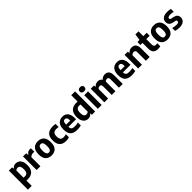

<svg xmlns="http://www.w3.org/2000/svg" viewBox="576 -3023 5458 5458"><g transform="rotate(-45 3305.5 -294.0)"><path d="M54 220V-547H182.5L192.5 -488H199.5Q219.5 -518.5 252.5 -537Q285.5 -555.5 331 -555.5Q386.5 -555.5 433.8 -528.2Q481 -501 509.8 -441Q538.5 -381 538.5 -283.5Q538.5 -139.5 467.5 -64.8Q396.5 10 252.5 10Q240.5 10 228.8 9.2Q217 8.5 206.5 7V220ZM258.5 -107Q320.5 -107 352 -143.2Q383.5 -179.5 383.5 -270.5Q383.5 -334 371 -368.5Q358.5 -403 336 -416Q313.5 -429 284 -429Q262.5 -429 241.5 -420.8Q220.5 -412.5 206.5 -395V-111.5Q217.5 -109.5 231.8 -108.2Q246 -107 258.5 -107Z M623.5 0V-547H748.5L760.5 -474H768Q789 -516.5 825 -535.5Q861 -554.5 904.5 -554.5Q915.5 -554.5 926.2 -553.5Q937 -552.5 945.5 -551V-411Q933.5 -413.5 920.2 -414.2Q907 -415 895 -415Q860.5 -415 827.5 -401.2Q794.5 -387.5 776 -362V0Z M1223.5 10.5Q1108.5 10.5 1042.5 -58.2Q976.5 -127 976.5 -271.5Q976.5 -417.5 1041.8 -486.5Q1107 -555.5 1223.5 -555.5Q1340.5 -555.5 1405.8 -485.8Q1471 -416 1471 -272.5Q1471 -127.5 1405 -58.5Q1339 10.5 1223.5 10.5ZM1223.5 -104.5Q1253 -104.5 1273.8 -118.8Q1294.5 -133 1305.5 -169Q1316.5 -205 1316.5 -271Q1316.5 -338.5 1305.2 -375.2Q1294 -412 1273.2 -426.2Q1252.5 -440.5 1223.5 -440.5Q1194.5 -440.5 1173.8 -426.2Q1153 -412 1142 -375.8Q1131 -339.5 1131 -273Q1131 -206 1142 -169.5Q1153 -133 1173.5 -118.8Q1194 -104.5 1223.5 -104.5Z M1803.5 10.5Q1677 10.5 1609 -58Q1541 -126.5 1541 -272.5Q1541 -421.5 1615.2 -488.5Q1689.5 -555.5 1821.5 -555.5Q1881 -555.5 1931 -544.5V-421.5Q1886.5 -430.5 1846 -430.5Q1769.5 -430.5 1734.2 -395.2Q1699 -360 1699 -275Q1699 -185.5 1732.5 -150.2Q1766 -115 1832 -115Q1873.5 -115 1931 -132V-9Q1872 10.5 1803.5 10.5Z M2258 10.5Q2112 10.5 2044.2 -56.5Q1976.5 -123.5 1976.5 -274.5Q1976.5 -412.5 2038.8 -484Q2101 -555.5 2214.5 -555.5Q2323 -555.5 2379.5 -483.5Q2436 -411.5 2436 -270V-228H2130Q2133 -160.5 2165.8 -134.5Q2198.5 -108.5 2278 -108.5Q2308 -108.5 2340.8 -113.2Q2373.5 -118 2407.5 -126.5V-8Q2366.5 1.5 2330.5 6Q2294.5 10.5 2258 10.5ZM2213 -456.5Q2174 -456.5 2152.5 -427.8Q2131 -399 2129.5 -318.5H2293.5Q2292.5 -399 2272 -427.8Q2251.5 -456.5 2213 -456.5Z M2699 10Q2644 10 2596.8 -17.5Q2549.5 -45 2520.8 -105Q2492 -165 2492 -262.5Q2492 -406 2563 -480.8Q2634 -555.5 2777.5 -555.5Q2789.5 -555.5 2801.2 -554.8Q2813 -554 2823.5 -553V-808H2976V0H2847.5L2837.5 -57.5H2830.5Q2811 -27.5 2777.8 -8.8Q2744.5 10 2699 10ZM2746.5 -116.5Q2768 -116.5 2788.8 -125Q2809.5 -133.5 2823.5 -150.5V-434Q2813 -436 2798.5 -437.5Q2784 -439 2772 -439Q2710 -439 2678.2 -402.8Q2646.5 -366.5 2646.5 -275Q2646.5 -211.5 2659.2 -177.2Q2672 -143 2694.2 -129.8Q2716.5 -116.5 2746.5 -116.5Z M3084.5 0V-547H3237.5V0ZM3161 -627Q3112.5 -627 3089.2 -648.8Q3066 -670.5 3066 -709.5Q3066 -748.5 3089.2 -770.5Q3112.5 -792.5 3161 -792.5Q3209.5 -792.5 3232.8 -770.5Q3256 -748.5 3256 -709.5Q3256 -670.5 3232.8 -648.8Q3209.5 -627 3161 -627Z M3345.5 0V-547H3472L3482.5 -490H3490Q3545 -555.5 3634.5 -555.5Q3676 -555.5 3709.8 -539Q3743.5 -522.5 3764.5 -485Q3796.5 -522 3836.5 -538.8Q3876.5 -555.5 3917.5 -555.5Q3965.5 -555.5 4003.5 -535.8Q4041.5 -516 4063.5 -471.2Q4085.5 -426.5 4085.5 -351V0H3933.5V-343Q3933.5 -388 3915 -405Q3896.5 -422 3868.5 -422Q3849.5 -422 3828 -413.8Q3806.5 -405.5 3791 -386Q3791.5 -372.5 3791.5 -358V0H3642V-343Q3642 -388 3625 -405Q3608 -422 3580 -422Q3558.5 -422 3535.8 -411.5Q3513 -401 3498 -378.5V0Z M4448.5 10.5Q4302.5 10.5 4234.8 -56.5Q4167 -123.5 4167 -274.5Q4167 -412.5 4229.2 -484Q4291.5 -555.5 4405 -555.5Q4513.5 -555.5 4570 -483.5Q4626.5 -411.5 4626.5 -270V-228H4320.5Q4323.5 -160.5 4356.2 -134.5Q4389 -108.5 4468.5 -108.5Q4498.5 -108.5 4531.2 -113.2Q4564 -118 4598 -126.5V-8Q4557 1.5 4521 6Q4485 10.5 4448.5 10.5ZM4403.5 -456.5Q4364.5 -456.5 4343 -427.8Q4321.5 -399 4320 -318.5H4484Q4483 -399 4462.5 -427.8Q4442 -456.5 4403.5 -456.5Z M4705.5 0V-547H4832L4842.5 -490.5H4850Q4906.5 -555.5 4998.5 -555.5Q5047 -555.5 5085.5 -535.8Q5124 -516 5146.2 -471.5Q5168.5 -427 5168.5 -352.5V0H5016V-342Q5016 -388 4997.5 -405Q4979 -422 4947.5 -422Q4924 -422 4899.2 -411.8Q4874.5 -401.5 4858 -379.5V0Z M5503 10Q5409 10 5358 -38Q5307 -86 5307 -193V-427H5223V-547H5307L5335 -740H5459.5V-547H5594.5V-427H5459.5V-214.5Q5459.5 -159.5 5479 -138.8Q5498.5 -118 5543.5 -118Q5556 -118 5568.8 -119.5Q5581.5 -121 5597.5 -124V-1Q5577.5 3.5 5552.2 6.8Q5527 10 5503 10Z M5884.5 10.5Q5769.5 10.5 5703.5 -58.2Q5637.5 -127 5637.5 -271.5Q5637.5 -417.5 5702.8 -486.5Q5768 -555.5 5884.5 -555.5Q6001.5 -555.5 6066.8 -485.8Q6132 -416 6132 -272.5Q6132 -127.5 6066 -58.5Q6000 10.5 5884.5 10.5ZM5884.5 -104.5Q5914 -104.5 5934.8 -118.8Q5955.5 -133 5966.5 -169Q5977.5 -205 5977.5 -271Q5977.5 -338.5 5966.2 -375.2Q5955 -412 5934.2 -426.2Q5913.5 -440.5 5884.5 -440.5Q5855.5 -440.5 5834.8 -426.2Q5814 -412 5803 -375.8Q5792 -339.5 5792 -273Q5792 -206 5803 -169.5Q5814 -133 5834.5 -118.8Q5855 -104.5 5884.5 -104.5Z M6362 10.5Q6319.5 10.5 6279.8 4.8Q6240 -1 6204 -13V-129.5Q6278.5 -105.5 6359.5 -105.5Q6409 -105.5 6429.8 -120.2Q6450.5 -135 6450.5 -160.5Q6450.5 -181.5 6439.5 -192.2Q6428.5 -203 6404 -208.5L6325 -225.5Q6188.5 -254.5 6188.5 -382.5Q6188.5 -460.5 6248.5 -508Q6308.5 -555.5 6428.5 -555.5Q6465.5 -555.5 6499.2 -551.5Q6533 -547.5 6561 -540V-423.5Q6501.5 -439.5 6434.5 -439.5Q6373 -439.5 6351 -422.8Q6329 -406 6329 -384Q6329 -349 6375 -338L6454.5 -321.5Q6522.5 -306.5 6556.8 -270.2Q6591 -234 6591 -165Q6591 -83.5 6530.5 -36.5Q6470 10.5 6362 10.5Z"/></g></svg>

Font: Encode Sans SemiCondensed SemiCondensed
Style: Bold
Weight: 700
Width: 4
Designer: Multiple Designers
Foundry: Impallari Type
Version: Version 3.000; ttfautohint (v1.8.3) -l 8 -r 50 -G 200 -x 14 